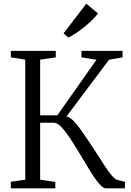

<svg xmlns="http://www.w3.org/2000/svg" viewBox="-20 -1018 706 1038"><path d="M38.5 0V-35.5L116.5 -46.5V-695.5L38.5 -708V-743H281.5V-708L197 -695.5V-394.5H290L501.5 -695L420.5 -708V-743H642.5V-708L569.5 -695L339.5 -388.5Q357 -384.5 374.2 -367.8Q391.5 -351 410.2 -325.5Q429 -300 449.5 -269.5Q474.5 -233 498.8 -194.8Q523 -156.5 544.5 -123.8Q566 -91 584 -69.5Q602 -48 615 -45L655.5 -35V0H552.5Q539.5 0 522.8 -17.2Q506 -34.5 486.5 -63.8Q467 -93 445.8 -129Q424.5 -165 402 -202Q379 -240 355.8 -275Q332.5 -310 310.8 -332.2Q289 -354.5 271 -354.5H197V-46.5L279 -34.5V0ZM349 -815.5 323.5 -837.5 446.5 -998 510 -945.5Q498 -929.5 478.5 -910.2Q459 -891 436 -872.2Q413 -853.5 390.5 -838.5Q368 -823.5 350 -815.5Z"/></svg>

Font: Merriweather 60pt Light
Style: Regular
Weight: 300
Version: Version 2.100